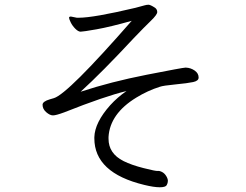

<svg xmlns="http://www.w3.org/2000/svg" viewBox="-20 -757 1040 812"><path d="M280 -687 305 -682H313Q376 -682 553 -724Q580 -731 590 -734Q600 -737 608 -737Q616 -737 636 -724Q645 -717 645 -706Q645 -695 618 -669Q591 -643 546 -596Q412 -452 321 -369Q448 -411 601 -441Q754 -471 764 -471H767Q787 -470 803.5 -458.5Q820 -447 820 -429Q820 -415 797 -410Q774 -405 722 -400Q670 -395 656 -390Q605 -374 556 -344Q445 -276 439 -178V-170Q439 -108 502 -76Q536 -59 587.5 -46Q639 -33 647 -34Q655 -35 665.5 -29.5Q676 -24 683 -12.5Q690 -1 690 8Q690 17 685 26Q680 35 655.5 35Q631 35 590 25Q379 -26 379 -172V-177Q381 -239 446 -312Q477 -346 515 -372Q423 -350 252 -282Q217 -269 204 -269Q191 -269 175.5 -282.5Q160 -296 160 -314Q160 -328 191 -337Q197 -339 208 -342Q266 -359 537 -669Q445 -643 388 -633Q331 -623 321 -623Q311 -623 298.5 -635.5Q286 -648 279 -662.5Q272 -677 272 -682Q272 -687 280 -687Z"/></svg>

Font: LXGW WenKai Lite
Style: Regular
Weight: 400
Designer: LXGW / Fontworks Inc.
Foundry: LXGW / Fontworks Inc.
Version: Version 1.511; March 25, 2025